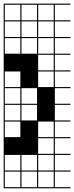

<svg xmlns="http://www.w3.org/2000/svg" viewBox="-20 -747 404 1046"><path d="M363.6 278.8H0V187.9H6.1V272.7H90.9V187.9H0V-727.3H363.6V-721.2H278.8V-636.4H363.6V-630.3H278.8V-545.5H363.6V-539.4H278.8V-454.5H363.6V-448.5H278.8V-363.6H363.6V-357.6H278.8V-272.7H363.6V-266.7H278.8V-181.8H363.6V-175.8H278.8V-90.9H363.6V-84.8H278.8V0H363.6V6.1H278.8V90.9H363.6V97H278.8V181.8H363.6V187.9H278.8V272.7H363.6ZM90.9 -636.4V-721.2H6.1V-636.4ZM187.9 -636.4H272.7V-721.2H187.9ZM97 -636.4H181.8V-721.2H97ZM187.9 -545.5H272.7V-630.3H187.9ZM97 -545.5H181.8V-630.3H97ZM6.1 -545.5H90.9V-630.3H6.1ZM187.9 -454.5H272.7V-539.4H187.9ZM97 -454.5H181.8V-539.4H97ZM6.1 -454.5H90.9V-539.4H6.1ZM187.9 -363.6H272.7V-448.5H187.9ZM6.1 -272.7H90.9V-357.6H6.1ZM187.9 -272.7H272.7V-357.6H187.9ZM97 -181.8H181.8V-266.7H97ZM6.1 -181.8H90.9V-266.7H6.1ZM97 -90.9H181.8V-175.8H97ZM6.1 -90.9H90.9V-175.8H6.1ZM187.9 0H272.7V-84.8H187.9ZM6.1 0H90.9V-84.8H6.1ZM187.9 90.9H272.7V6.1H187.9ZM97 181.8H181.8V97H97ZM6.1 181.8H90.9V97H6.1ZM187.9 181.8H272.7V97H187.9ZM181.8 272.7V187.9H97V272.7ZM272.7 272.7V187.9H187.9V272.7Z"/></svg>

Font: Micro 5 Charted
Style: Regular
Weight: 400
Designer: Sarah Cadigan-Fried
Version: Version 1.000; ttfautohint (v1.8.4.7-5d5b)